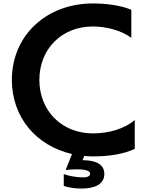

<svg xmlns="http://www.w3.org/2000/svg" viewBox="-20 -835 850 1117"><path d="M764 31V-137C706 -86 614 -59 520 -59C339 -59 209 -191 209 -370C209 -550 339 -681 520 -681C596 -681 685 -659 744 -615V-778C684 -804 596 -815 521 -815C249 -815 49 -628 49 -370C49 -152 192 14 399 61L362 154C382 152 406 150 429 150C451 150 504 152 504 175C504 185 497 197 463 197C430 197 376 189 351 177V247C384 257 419 262 454 262C524 262 587 241 587 177C587 107 511 97 460 97L470 72C487 74 504 75 521 75C610 75 700 62 764 31Z"/></svg>

Font: LINE Seed JP App_OTF Bold
Style: Regular
Weight: 700
Designer: LINE & Fontrix & Fontworks
Version: Version 1.009